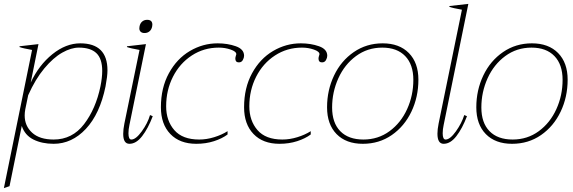

<svg xmlns="http://www.w3.org/2000/svg" viewBox="-27 -730 2950 988"><path d="M138 -473Q92 -481 73 -488L74 -492L171 -503L131 -305Q173 -395 242.5 -451Q312 -507 386 -507Q526 -507 526 -368Q526 -338 516 -285Q487 -144 415 -67Q343 10 249 10Q189 10 145 -12Q101 -34 85 -82L22 228L-7 238ZM490 -286Q499 -331 499 -365Q499 -428 469 -456.5Q439 -485 379 -485Q339 -485 293 -459Q247 -433 201 -378Q155 -323 118 -240L103 -167Q100 -151 100 -136Q100 -82 138.5 -47Q177 -12 249 -12Q345 -12 405.5 -91Q466 -170 490 -286Z M690 -584Q690 -591 691 -594Q694 -610 704.5 -619Q715 -628 730 -628Q757 -628 757 -603Q757 -597 756 -594Q753 -578 742.5 -569Q732 -560 717 -560Q704 -560 697 -566.5Q690 -573 690 -584ZM607 -41Q607 -64 613 -94L691 -473Q645 -481 626 -488L627 -492L724 -503L639 -87Q634 -64 634 -44Q634 -12 649 -12Q672 -12 702.5 -54Q733 -96 745 -138L759 -132Q735 -69 704.5 -29.5Q674 10 639 10Q607 10 607 -41Z M801 -178Q801 -278 842 -353Q883 -428 950 -467.5Q1017 -507 1093 -507Q1144 -507 1186.5 -492Q1229 -477 1229 -443Q1229 -433 1222.5 -421Q1216 -409 1202 -409Q1193 -409 1188.5 -414Q1184 -419 1184 -428Q1184 -434 1186 -440.5Q1188 -447 1189 -451Q1189 -465 1160 -475Q1131 -485 1099 -485Q1022 -485 960 -444.5Q898 -404 863 -335Q828 -266 828 -183Q828 -109 870 -60.5Q912 -12 998 -12Q1036 -12 1075 -24Q1114 -36 1144 -55V-38Q1116 -17 1074 -3.5Q1032 10 983 10Q898 10 849.5 -40.5Q801 -91 801 -178Z M1229 -178Q1229 -278 1270 -353Q1311 -428 1378 -467.5Q1445 -507 1521 -507Q1572 -507 1614.5 -492Q1657 -477 1657 -443Q1657 -433 1650.5 -421Q1644 -409 1630 -409Q1621 -409 1616.5 -414Q1612 -419 1612 -428Q1612 -434 1614 -440.5Q1616 -447 1617 -451Q1617 -465 1588 -475Q1559 -485 1527 -485Q1450 -485 1388 -444.5Q1326 -404 1291 -335Q1256 -266 1256 -183Q1256 -109 1298 -60.5Q1340 -12 1426 -12Q1464 -12 1503 -24Q1542 -36 1572 -55V-38Q1544 -17 1502 -3.5Q1460 10 1411 10Q1326 10 1277.5 -40.5Q1229 -91 1229 -178Z M1656 -178Q1656 -266 1692 -341.5Q1728 -417 1793.5 -462Q1859 -507 1942 -507Q2028 -507 2077 -457Q2126 -407 2126 -320Q2126 -231 2090 -155.5Q2054 -80 1989 -35Q1924 10 1840 10Q1754 10 1705 -40Q1656 -90 1656 -178ZM2100 -319Q2100 -398 2058 -441.5Q2016 -485 1940 -485Q1864 -485 1805 -441.5Q1746 -398 1714 -327Q1682 -256 1682 -177Q1682 -98 1724 -55Q1766 -12 1843 -12Q1919 -12 1977.5 -55Q2036 -98 2068 -168.5Q2100 -239 2100 -319Z M2224 -42Q2224 -64 2230 -94L2350 -680Q2304 -688 2285 -695L2286 -699L2383 -710L2256 -87Q2251 -64 2251 -44Q2251 -12 2266 -12Q2289 -12 2319 -54Q2349 -96 2362 -138L2376 -132Q2352 -69 2321.5 -29.5Q2291 10 2256 10Q2224 10 2224 -42Z M2424 -178Q2424 -266 2460 -341.5Q2496 -417 2561.5 -462Q2627 -507 2710 -507Q2796 -507 2845 -457Q2894 -407 2894 -320Q2894 -231 2858 -155.5Q2822 -80 2757 -35Q2692 10 2608 10Q2522 10 2473 -40Q2424 -90 2424 -178ZM2868 -319Q2868 -398 2826 -441.5Q2784 -485 2708 -485Q2632 -485 2573 -441.5Q2514 -398 2482 -327Q2450 -256 2450 -177Q2450 -98 2492 -55Q2534 -12 2611 -12Q2687 -12 2745.5 -55Q2804 -98 2836 -168.5Q2868 -239 2868 -319Z"/></svg>

Font: Trirong Thin
Style: Italic
Weight: 250
Italic angle: -12°
Designer: Katatrad Team
Foundry: CadsonDemak
Version: Version 1.001